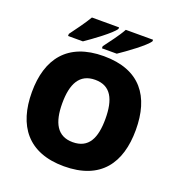

<svg xmlns="http://www.w3.org/2000/svg" viewBox="-162 -1061 1121 1204"><g transform="rotate(20 398.5 -458.5)"><path d="M653 -917V-927H471C447 -882 398 -819 370 -781V-767H469C521 -802 632 -882 653 -917ZM426 -917V-927H245C219 -882 172 -819 144 -781V-767H243C294 -802 405 -882 426 -917ZM745 -358C745 -580 643 -725 399 -725C158 -725 51 -581 51 -359C51 -136 158 10 398 10C643 10 745 -137 745 -358ZM254 -358C254 -487 294 -567 399 -567C504 -567 542 -487 542 -358C542 -229 504 -151 398 -151C295 -151 254 -229 254 -358Z"/></g></svg>

Font: Noto Sans Canadian Aboriginal Black
Style: Regular
Weight: 900
Designer: Monotype Design Team, Typotheque's Kevin King
Foundry: Monotype Imaging Inc.
Version: Version 2.004